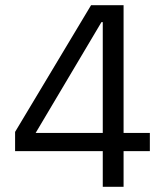

<svg xmlns="http://www.w3.org/2000/svg" viewBox="-20 -718 640 738"><path d="M375 0V-137H38V-211L330 -698H455V-207H556V-137H455V0ZM117 -207H375V-633H370Z"/></svg>

Font: IBM Plex Sans Thai Looped
Style: Regular
Weight: 400
Designer: Mike Abbink, Paul van der Laan, Pieter van Rosmalen, Ben Mitchell, Mark Frömberg
Foundry: Bold Monday
Version: Version 1.1